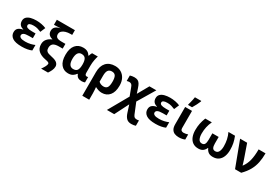

<svg xmlns="http://www.w3.org/2000/svg" viewBox="71 -2086 5189 3617"><g transform="rotate(30 2665.0 -278.0)"><path d="M410 -336V-233H328Q251 -233 218 -216Q185 -199 185 -166Q185 -139 215 -122Q245 -105 316 -105Q377 -105 430 -118Q483 -131 517 -147V-28Q480 -11 426 -0.5Q372 10 305 10Q164 10 101 -34Q38 -78 38 -151Q38 -211 74.5 -241Q111 -271 171 -282V-287Q119 -299 93 -331.5Q67 -364 67 -413Q67 -465 99 -496.5Q131 -528 185 -542Q239 -556 305 -556Q362 -556 419 -545Q476 -534 518 -515L472 -407Q436 -422 397.5 -434Q359 -446 309 -446Q200 -446 200 -395Q200 -363 232.5 -349.5Q265 -336 335 -336Z M600 -214Q600 -280 638.5 -325.5Q677 -371 738 -395V-400Q687 -412 659 -443Q631 -474 631 -524Q631 -577 665 -608.5Q699 -640 772 -657Q749 -656 721 -654.5Q693 -653 670.5 -652Q648 -651 639 -651H628V-760H1021V-657H984Q930 -657 883.5 -643.5Q837 -630 808 -602.5Q779 -575 779 -533Q779 -491 807 -469Q835 -447 914 -447H995V-344H913Q828 -344 790.5 -314Q753 -284 753 -224Q753 -181 770 -159.5Q787 -138 817.5 -128Q848 -118 890 -109Q979 -91 1013.5 -59Q1048 -27 1048 18Q1048 61 1027 105.5Q1006 150 981 185H831Q860 147 881.5 106.5Q903 66 903 41Q903 28 887.5 17Q872 6 815 -4Q715 -22 657.5 -73Q600 -124 600 -214Z M1312 10Q1216 10 1157 -61.5Q1098 -133 1098 -271Q1098 -411 1159 -483Q1220 -555 1323 -555Q1381 -555 1418 -534.5Q1455 -514 1480 -473H1487Q1492 -490 1500 -510.5Q1508 -531 1520 -546H1643Q1632 -514 1620 -453Q1608 -392 1608 -325V-173Q1608 -139 1620.5 -127Q1633 -115 1649 -115Q1656 -115 1665 -117Q1674 -119 1678 -120V-3Q1671 1 1649.5 5.5Q1628 10 1611 10Q1561 10 1530 -8Q1499 -26 1482 -72H1472Q1450 -38 1412 -14Q1374 10 1312 10ZM1357 -109Q1419 -109 1443.5 -146.5Q1468 -184 1469 -266V-272Q1469 -352 1444.5 -394Q1420 -436 1355 -436Q1302 -436 1276 -393.5Q1250 -351 1250 -270Q1250 -109 1357 -109Z M2273 -273Q2273 -137 2212 -63.5Q2151 10 2047 10Q2009 10 1973 -1Q1937 -12 1910 -28H1901Q1903 -5 1906 33Q1909 71 1909 103V240H1759V-274Q1759 -408 1827 -482Q1895 -556 2019 -556Q2093 -556 2150 -522.5Q2207 -489 2240 -426Q2273 -363 2273 -273ZM2016 -436Q1962 -436 1935.5 -400Q1909 -364 1909 -281V-152Q1930 -131 1958.5 -120.5Q1987 -110 2016 -110Q2072 -110 2096 -148Q2120 -186 2120 -273Q2120 -360 2096 -398Q2072 -436 2016 -436Z M2435 -553Q2483 -553 2511.5 -538.5Q2540 -524 2559 -493Q2578 -462 2594 -413L2630 -305L2766 -546H2916L2694 -174L2789 58Q2803 91 2821 103Q2839 115 2867 115Q2878 115 2889 114Q2900 113 2916 109V225Q2895 232 2874 236Q2853 240 2821 240Q2755 240 2717.5 204Q2680 168 2657 97L2606 -62L2453 240H2294L2539 -192L2474 -364Q2461 -402 2442 -415Q2423 -428 2400 -428Q2390 -428 2375.5 -426Q2361 -424 2344 -419V-538Q2365 -544 2387 -548.5Q2409 -553 2435 -553Z M3320 -336V-233H3238Q3161 -233 3128 -216Q3095 -199 3095 -166Q3095 -139 3125 -122Q3155 -105 3226 -105Q3287 -105 3340 -118Q3393 -131 3427 -147V-28Q3390 -11 3336 -0.5Q3282 10 3215 10Q3074 10 3011 -34Q2948 -78 2948 -151Q2948 -211 2984.5 -241Q3021 -271 3081 -282V-287Q3029 -299 3003 -331.5Q2977 -364 2977 -413Q2977 -465 3009 -496.5Q3041 -528 3095 -542Q3149 -556 3215 -556Q3272 -556 3329 -545Q3386 -534 3428 -515L3382 -407Q3346 -422 3307.5 -434Q3269 -446 3219 -446Q3110 -446 3110 -395Q3110 -363 3142.5 -349.5Q3175 -336 3245 -336Z M3692 -171Q3692 -140 3710 -124.5Q3728 -109 3757 -109Q3782 -109 3805 -114Q3828 -119 3851 -126V-15Q3829 -5 3795.5 2.5Q3762 10 3723 10Q3672 10 3631.5 -6Q3591 -22 3567 -61.5Q3543 -101 3543 -171V-546H3692ZM3571 -621Q3579 -645 3586.5 -676Q3594 -707 3601 -739Q3608 -771 3611 -796H3749V-784Q3733 -745 3710 -699Q3687 -653 3658 -606H3571Z M4627 -546Q4656 -474 4669 -409.5Q4682 -345 4682 -265Q4682 -185 4657.5 -122.5Q4633 -60 4584 -25Q4535 10 4462 10Q4398 10 4361.5 -18Q4325 -46 4306 -93H4301Q4282 -46 4245.5 -18Q4209 10 4145 10Q4072 10 4023 -25Q3974 -60 3949.5 -122.5Q3925 -185 3925 -265Q3925 -345 3938.5 -409.5Q3952 -474 3980 -546H4123Q4092 -480 4077 -412Q4062 -344 4062 -270Q4062 -197 4084.5 -151.5Q4107 -106 4157 -106Q4202 -106 4218.5 -138Q4235 -170 4235 -228V-372H4372V-228Q4372 -170 4388.5 -138Q4405 -106 4450 -106Q4500 -106 4522.5 -151.5Q4545 -197 4545 -268Q4545 -342 4530.5 -411Q4516 -480 4484 -546Z M4738 -546H4891L4997 -243Q5005 -221 5015 -186.5Q5025 -152 5031 -132H5035Q5092 -207 5116.5 -305.5Q5141 -404 5141 -546H5291Q5291 -438 5272.5 -345.5Q5254 -253 5207.5 -168.5Q5161 -84 5077 0H4943Z"/></g></svg>

Font: TSCustom
Style: Regular
Weight: 400
Designer: Monotype Design Team
Foundry: Monotype Imaging Inc.
Version: Version 2.004; ttfautohint (v1.8.3) -l 8 -r 50 -G 200 -x 14 